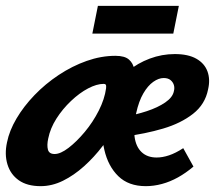

<svg xmlns="http://www.w3.org/2000/svg" viewBox="-23 -623 737 657"><path d="M116 14Q70 14 41.5 -6Q13 -26 2.5 -60.5Q-8 -95 1 -136Q9 -176 33.5 -217.5Q58 -259 95 -297.5Q132 -336 178 -366.5Q224 -397 273.5 -414.5Q323 -432 372 -432Q404 -432 418.5 -419Q433 -406 436 -386.5Q439 -367 437 -347Q433 -317 418 -279.5Q403 -242 380 -201.5Q357 -161 328 -123Q299 -85 264.5 -54Q230 -23 192.5 -4.5Q155 14 116 14ZM164 -96Q184 -96 211.5 -117Q239 -138 267 -171.5Q295 -205 315 -244.5Q335 -284 340 -321Q341 -330 339 -333Q337 -336 332 -336Q308 -336 278.5 -320.5Q249 -305 220 -277.5Q191 -250 170 -217Q149 -184 142 -149Q137 -126 141 -111Q145 -96 164 -96ZM476 14Q417 14 382 -20Q347 -54 334 -110.5Q321 -167 329 -231Q335 -276 357.5 -313.5Q380 -351 414 -379Q448 -407 489.5 -422.5Q531 -438 575 -438Q621 -438 649 -422Q677 -406 687 -378.5Q697 -351 689 -317Q679 -266 637.5 -233.5Q596 -201 535 -183Q474 -165 404 -156L399 -223Q441 -230 479 -242.5Q517 -255 542.5 -272.5Q568 -290 572 -311Q575 -322 572 -332Q569 -342 560.5 -349Q552 -356 537 -356Q520 -356 501.5 -343Q483 -330 467.5 -303.5Q452 -277 443 -236Q433 -189 437.5 -155Q442 -121 461.5 -102.5Q481 -84 513 -84Q533 -84 555.5 -91.5Q578 -99 604 -116L639 -53Q613 -31 586 -16Q559 -1 531 6.5Q503 14 476 14ZM293 -508 312 -603H589L570 -508Z"/></svg>

Font: Ysabeau Office ExtraBold
Style: Italic
Weight: 800
Italic angle: -12°
Designer: Christian Thalmann (Catharsis Fonts)
Version: Version 2.001;gftools[0.9.30]; featfreeze: tnum,lnum,ss02